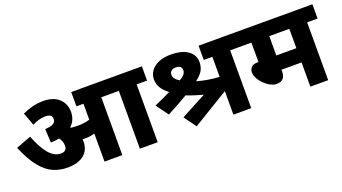

<svg xmlns="http://www.w3.org/2000/svg" viewBox="-53 -1094 2773 1557"><g transform="rotate(-20 1333.0 -316.0)"><path d="M541 -210.9C541 -217.8 540.5 -224.1 540 -230H540.5H542.5H543H543.5H544.4H544.9H545.4H545.9H546.4H547.4H548.8H549.3H556.2H556.6H559.1C588.4 -230 617.2 -232.4 645 -242.2V0H798.8V-499H950.2V0H1104V-499H1193.8V-622.1H584V-499H645V-361.8C613.3 -351.6 580.6 -347.2 542 -347.2C518.1 -347.2 499 -348.6 482.9 -351.1C481 -352.5 479.5 -354 478 -356C511.2 -385.7 527.8 -424.8 527.8 -473.1C527.8 -518.6 512.2 -556.2 480.5 -586.4C448.7 -616.7 403.3 -631.8 344.2 -631.8C270.5 -631.8 209.5 -610.4 164.1 -588.9L205.1 -478C242.2 -497.1 280.3 -508.8 318.8 -508.8C349.6 -508.8 376 -499.5 376 -466.8C376 -450.2 369.6 -437.5 356.4 -428.7C343.3 -419.4 318.8 -414.1 283.2 -412.1L289.1 -293.9C315.9 -294.4 340.3 -297.4 362.8 -301.8C379.9 -280.8 388.2 -256.8 388.2 -230C388.2 -198.2 370.6 -182.1 335.9 -182.1C259.8 -182.1 199.2 -261.2 147 -396L17.1 -347.2C48.8 -271 82 -211.9 116.7 -169.4C150.9 -127 187 -97.7 225.6 -81.1C264.2 -64.5 304.7 -56.2 348.1 -56.2C471.7 -56.2 541 -115.2 541 -210.9Z M1757.3 -203.1V0H1911.1V-499H2001V-622.1H1683.1V-499H1757.3V-326.2C1690.4 -330.1 1629.4 -339.8 1565.4 -357.9C1595.2 -380.9 1616.2 -402.8 1627.9 -423.8C1639.2 -444.8 1645 -468.3 1645 -494.1C1645 -536.6 1627.4 -570.3 1592.3 -595.2C1556.6 -619.6 1507.3 -631.8 1444.3 -631.8C1318.8 -631.8 1249 -566.4 1249 -487.8C1249 -433.1 1280.8 -386.7 1330.1 -351.1C1293 -331.1 1247.1 -312 1189 -285.2L1266.1 -180.2C1340.8 -218.8 1401.9 -252.9 1446.3 -279.8C1488.8 -262.7 1536.6 -247.6 1587.4 -233.9L1369.1 -118.2L1445.3 -13.2ZM1395 -474.1C1395 -503.4 1416.5 -520 1447.3 -520C1481.9 -520 1499 -505.9 1499 -477.1C1499 -453.1 1483.9 -434.1 1444.3 -410.2C1415 -427.2 1395 -448.7 1395 -474.1Z M2665.5 -499V-622.1H1986.3V-499H2094.2V-331.1L2093.3 -332C2062 -332 2041 -325.7 2030.8 -313C2020.5 -300.3 2015.1 -285.6 2015.1 -269C2015.1 -202.6 2106 -113.8 2172.4 -113.8C2221.7 -113.8 2248.5 -137.2 2248.5 -199.2V-209H2421.4V0H2575.2V-499ZM2421.4 -332H2248.5V-499H2421.4Z"/></g></svg>

Font: Noto Reveo Sans
Style: Regular
Weight: 800
Designer: Monotype Design Team
Foundry: Monotype Imaging Inc.
Version: Version 2.007